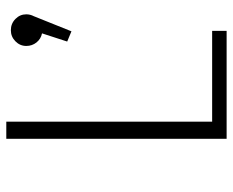

<svg xmlns="http://www.w3.org/2000/svg" viewBox="-85 -655 740 610"><g transform="rotate(-90 285.0 -350.0)"><path d="M203.5 -46H492V0H149V-700H203.5ZM544.5 -636.5Q544.5 -624 538.5 -612.5L490.5 -493L458 -506.5L484 -586.5Q466.5 -590 455.2 -604Q444 -618 444 -636.5Q444 -656.5 458.8 -671Q473.5 -685.5 494 -685.5Q515 -685.5 529.8 -671Q544.5 -656.5 544.5 -636.5Z"/></g></svg>

Font: League Mono Narrow UltraLight
Style: Regular
Weight: 200
Width: 3
Designer: Tyler Finck
Foundry: The League of Moveable Type / Tyler Finck
Version: Version 2.210